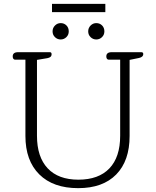

<svg xmlns="http://www.w3.org/2000/svg" viewBox="-20 -966 809 997"><path d="M250 -946H527V-903H250ZM253 -803Q253 -821 265.5 -833.5Q278 -846 295 -846Q313 -846 325 -834Q337 -822 337 -803Q337 -785 324.5 -773Q312 -761 295 -761Q278 -761 265.5 -773Q253 -785 253 -803ZM438 -803Q438 -821 450.5 -833.5Q463 -846 480 -846Q498 -846 510 -834Q522 -822 522 -803Q522 -785 509.5 -773Q497 -761 480 -761Q463 -761 450.5 -773Q438 -785 438 -803ZM112 -260V-656H59Q53 -656 49.5 -660.5Q46 -665 46 -673Q46 -695 74 -695H239Q248 -695 248 -684Q248 -668 226 -664L172 -655V-261Q172 -151 227.5 -92Q283 -33 387 -33Q492 -33 548 -91.5Q604 -150 604 -261V-656H545Q539 -656 535.5 -660.5Q532 -665 532 -673Q532 -695 560 -695H714Q724 -695 724 -685Q724 -670 702 -665L653 -655V-260Q653 -131 583.5 -60Q514 11 386 11Q256 11 184 -60.5Q112 -132 112 -260Z"/></svg>

Font: Maitree Light
Style: Regular
Weight: 300
Designer: CadsonDemak Team
Foundry: CadsonDemak
Version: Version 1.001